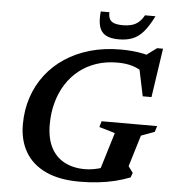

<svg xmlns="http://www.w3.org/2000/svg" viewBox="-59 -938 892 1003"><g transform="rotate(5 387.0 -436.0)"><path d="M417.5 -55.5Q438.5 -55.5 462 -59.5Q485.5 -63.5 509 -71.2Q532.5 -79 552 -89.5L489.5 -35.5L557 -257L474 -281.5L483 -312.5H774L764.5 -281.5L694 -255.5L644 -91L668.5 -57.5L659.5 -33.5Q621.5 -18.5 579.2 -8.2Q537 2 490.8 7Q444.5 12 394.5 12Q288.5 12 217.2 -21.5Q146 -55 110.2 -116.2Q74.5 -177.5 74.5 -260Q74.5 -336 96.5 -402.2Q118.5 -468.5 159.8 -522.2Q201 -576 259.5 -614.5Q318 -653 391.2 -673.8Q464.5 -694.5 550 -694.5Q582 -694.5 611.8 -691.8Q641.5 -689 669.5 -683.2Q697.5 -677.5 724.5 -667L665.5 -664L738.5 -718H769.5L731.5 -461H685.5L649.5 -633.5L681 -582.5Q649.5 -605.5 616 -615.2Q582.5 -625 539 -625Q479 -625 428.8 -608Q378.5 -591 338.8 -559.5Q299 -528 271.2 -484Q243.5 -440 229 -386.8Q214.5 -333.5 214.5 -272.5Q214.5 -200.5 239.2 -152.2Q264 -104 309.8 -79.8Q355.5 -55.5 417.5 -55.5ZM548.5 -822Q576 -822 596.8 -828Q617.5 -834 633 -847.8Q648.5 -861.5 660.5 -883.5H715.5Q689.5 -831 663.8 -801Q638 -771 607 -758.8Q576 -746.5 534.5 -746.5Q491.5 -746.5 466.5 -760.2Q441.5 -774 432.5 -804Q423.5 -834 428.5 -883.5H474Q473 -862 480 -848.2Q487 -834.5 503.8 -828.2Q520.5 -822 548.5 -822Z"/></g></svg>

Font: Newsreader SemiBold
Style: Italic
Weight: 600
Italic angle: -17°
Designer: Hugues Gentile
Foundry: Production Type
Version: Version 1.003